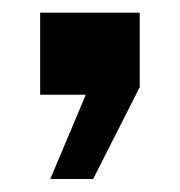

<svg xmlns="http://www.w3.org/2000/svg" viewBox="-20 -146 277 296"><path d="M57.5 130 112.3 0H41.9V-126.5H195.4V-11.7L123.6 130Z"/></svg>

Font: Big Shoulders Stencil Thin
Style: Regular
Weight: 100
Designer: Patric King
Foundry: XO Type Co
Version: Version 2.001